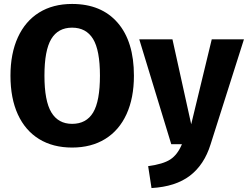

<svg xmlns="http://www.w3.org/2000/svg" viewBox="-20 -730 1255 972"><path d="M658 -347Q658 -234 620.5 -152Q583 -70 512.5 -26.5Q442 17 345 17Q248 17 178 -26Q108 -69 70.5 -150.5Q33 -232 33 -347Q33 -459 70.5 -541Q108 -623 178 -666.5Q248 -710 345 -710Q493 -710 575.5 -615Q658 -520 658 -347ZM205 -347Q205 -219 240 -161Q275 -103 345 -103Q417 -103 451.5 -160.5Q486 -218 486 -347Q486 -476 451 -533Q416 -590 345 -590Q274 -590 239.5 -532.5Q205 -475 205 -347ZM747 222 730 111Q806 101 842.5 77Q879 53 901 0H847L685 -531H853L948 -101L1052 -531H1215L1046 1Q1014 104 941.5 159.5Q869 215 747 222Z"/></svg>

Font: Fira Sans BGR
Style: Bold
Weight: 700
Designer: bBox Type GmbH & Carrois Corporate GbR & Edenspiekermann AG
Foundry: bBox Type GmbH & Carrois Corporate GbR & Edenspiekermann AG
Version: Version 4.301